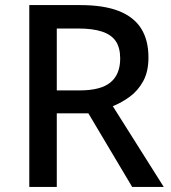

<svg xmlns="http://www.w3.org/2000/svg" viewBox="-20 -734 673 754"><path d="M295 -714Q387 -714 446 -691Q505 -668 534 -622.5Q563 -577 563 -508Q563 -453 542.5 -415.5Q522 -378 490 -354.5Q458 -331 423 -317L623 0H499L327 -289H203V0H95V-714ZM288 -622H203V-379H293Q376 -379 414 -410.5Q452 -442 452 -504Q452 -547 434.5 -572.5Q417 -598 380.5 -610Q344 -622 288 -622Z"/></svg>

Font: Noto Sans Cham Medium
Style: Regular
Weight: 500
Version: Version 2.002